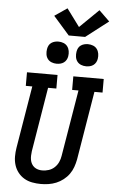

<svg xmlns="http://www.w3.org/2000/svg" viewBox="-73 -1241 765 1296"><g transform="rotate(5 309.5 -593.5)"><path d="M255 8Q225 8 195.5 2.5Q166 -3 141.5 -17.5Q117 -32 99.5 -54.5Q82 -77 73.5 -104.5Q65 -132 65 -162Q65 -192 70 -222L140 -643H96V-735H303V-643H247L175 -207Q173 -192 172.5 -177Q172 -162 174.5 -148Q177 -134 184 -121.5Q191 -109 202 -100.5Q213 -92 227 -88Q241 -84 256 -84Q256 -84 256 -84Q256 -84 256 -84Q278 -84 300 -91Q322 -98 339 -114Q356 -130 365.5 -151Q375 -172 378 -193L453 -643H410V-735H616V-643H561L484 -178Q479 -152 470 -126.5Q461 -101 445 -78.5Q429 -56 406.5 -38.5Q384 -21 358.5 -10.5Q333 0 306.5 4Q280 8 255 8ZM490 -810Q472 -810 455.5 -816.5Q439 -823 429 -836.5Q419 -850 416.5 -867.5Q414 -885 417 -903Q419 -916 425 -927.5Q431 -939 442 -946.5Q453 -954 465.5 -957Q478 -960 490 -960Q508 -960 524.5 -953.5Q541 -947 551 -933.5Q561 -920 564 -902.5Q567 -885 564 -867Q562 -854 555.5 -842.5Q549 -831 538.5 -823.5Q528 -816 515.5 -813Q503 -810 490 -810ZM290 -810Q272 -810 255.5 -816.5Q239 -823 229 -836.5Q219 -850 216.5 -867.5Q214 -885 217 -903Q219 -916 225 -927.5Q231 -939 242 -946.5Q253 -954 265.5 -957Q278 -960 290 -960Q308 -960 324.5 -953.5Q341 -947 351 -933.5Q361 -920 364 -902.5Q367 -885 364 -867Q362 -854 355.5 -842.5Q349 -831 338.5 -823.5Q328 -816 315.5 -813Q303 -810 290 -810ZM355 -1007 246 -1131 331 -1189 419 -1070 547 -1195 619 -1125 466 -1007Z"/></g></svg>

Font: Iosevka Slab SmBdExObl
Style: Regular
Weight: 600
Width: 7
Italic angle: -9°
Monospace: yes
Designer: Belleve Invis
Foundry: Belleve Invis
Version: Version 11.1.0; ttfautohint (v1.8.3)